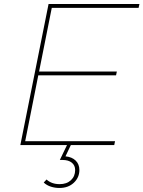

<svg xmlns="http://www.w3.org/2000/svg" viewBox="-20 -720 712 953"><path d="M105 -19H551L547 0H81L221 -700H672L668 -681H237L174 -365H560L556 -346H170ZM275 213Q253 213 232.5 206.5Q212 200 197 186L211 171Q236 194 276 194Q311 194 332 174.5Q353 155 353 124Q353 101 336.5 87.5Q320 74 291 74H277L315 -5H334L305 56Q337 59 355.5 77Q374 95 374 124Q374 161 346.5 187Q319 213 275 213Z"/></svg>

Font: Montserrat Thin
Style: Italic
Weight: 100
Italic angle: -11.3°
Designer: Julieta Ulanovsky
Foundry: Julieta Ulanovsky
Version: Version 9.000; ttfautohint (v1.8.4.7-5d5b)